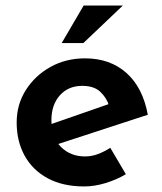

<svg xmlns="http://www.w3.org/2000/svg" viewBox="-20 -660 584 691"><path d="M283 11Q206 11 151.5 -18.5Q97 -48 68.5 -100Q40 -152 40 -219Q40 -284 73 -336Q106 -388 161.5 -419Q217 -450 286 -450Q376 -450 435 -397.5Q494 -345 512 -247L172 -136L143 -206L399 -295L372 -281Q363 -309 340.5 -330Q318 -351 276 -351Q226 -351 195.5 -317Q165 -283 165 -227Q165 -165 199.5 -131Q234 -97 286 -97Q310 -97 332.5 -105.5Q355 -114 377 -128L433 -33Q399 -13 359.5 -1Q320 11 283 11ZM422 -640 280 -505H202L281 -640Z"/></svg>

Font: Reem Kufi Fun SemiBold
Style: Regular
Weight: 600
Designer: Khaled Hosny
Version: Version 1.005